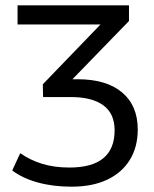

<svg xmlns="http://www.w3.org/2000/svg" viewBox="-20 -512 579 722"><path d="M249 190Q179 190 121.5 174Q64 158 26 129L56 64Q93 90 138.5 104Q184 118 241 118Q326 118 368.5 83Q411 48 411 -22Q411 -85 368.5 -116Q326 -147 247 -147H142L141 -195L383 -446L384 -420H46V-492H465V-433L232 -193L213 -214H272Q380 -214 439 -164.5Q498 -115 498 -25Q498 41 468 89.5Q438 138 382.5 164Q327 190 249 190Z"/></svg>

Font: Nunito Sans 9pt
Style: Regular
Weight: 400
Version: Version 3.101;gftools[0.9.27]